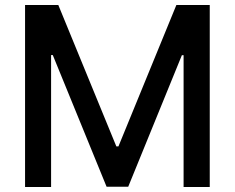

<svg xmlns="http://www.w3.org/2000/svg" viewBox="-20 -747 937 767"><path d="M80.1 -727.1H212.9L444.8 -162.1H453.1L684.6 -727.1H817.9V0H713.4V-526.4H706.5L492.2 -1H405.8L190.9 -526.9H184.1V0H80.1Z"/></svg>

Font: Karasuma Gothic
Style: Regular
Weight: 500
Designer: Rasmus Andersson / Ryoko Nishizuka
Foundry: Genbu
Version: Version 1.00